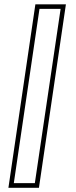

<svg xmlns="http://www.w3.org/2000/svg" viewBox="-20 -770 352 890"><path d="M19 100.5 144 -750H285.5L160.5 100.5ZM44 79H141.5L261 -729H163Z"/></svg>

Font: Tourney Expanded ExtraLight
Style: Regular
Weight: 200
Width: 7
Designer: Tyler Finck
Foundry: Etcetera Type Co
Version: Version 1.010; ttfautohint (v1.8.3)